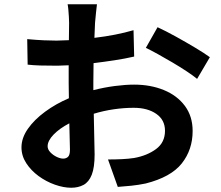

<svg xmlns="http://www.w3.org/2000/svg" viewBox="-20 -832 1040 903"><path d="M721 -704Q760 -686 807 -660Q854 -634 897.5 -608Q941 -582 967 -563L907 -461Q889 -476 858 -496.5Q827 -517 791.5 -538Q756 -559 722.5 -577.5Q689 -596 666 -607ZM306 -252Q260 -228 232 -199Q204 -170 204 -144Q204 -129 217 -115.5Q230 -102 247 -94Q264 -86 277 -86Q291 -86 300 -94.5Q309 -103 309 -128ZM108 -648Q152 -644 185.5 -642.5Q219 -641 246 -641L304 -643L305 -724Q305 -735 304 -752Q303 -769 301.5 -786Q300 -803 298 -812H436Q434 -799 431.5 -772Q429 -745 427 -725L424 -654Q526 -666 608 -690L611 -566Q568 -556 518.5 -548.5Q469 -541 420 -535L419 -445V-408Q470 -421 520 -427.5Q570 -434 611 -434Q688 -434 750.5 -408.5Q813 -383 849.5 -334Q886 -285 886 -216Q886 -128 835 -63.5Q784 1 665 31Q631 38 597.5 41.5Q564 45 534 47L488 -82Q522 -82 553.5 -83.5Q585 -85 611 -89Q672 -100 714 -131Q756 -162 756 -217Q756 -268 715 -296.5Q674 -325 609 -325Q563 -325 515 -318Q467 -311 421 -297L425 -106Q425 -44 411.5 -10Q398 24 373 37.5Q348 51 315 51Q279 51 238 36.5Q197 22 161.5 -4Q126 -30 103.5 -64.5Q81 -99 81 -139Q81 -183 111 -226Q141 -269 192 -306.5Q243 -344 304 -370L303 -441V-525L250 -523Q200 -523 168 -524Q136 -525 110 -528Z"/></svg>

Font: Source Han Sans
Style: Bold
Weight: 700
Designer: Ryoko NISHIZUKA Ë•øÂ°öÊ∂ºÂ≠ê (kana, bopomofo & ideographs); Paul D. Hunt (Latin, Greek & Cyrillic); Sandoll Communicatio
Foundry: Adobe
Version: Version 2.004;hotconv 1.0.118;makeotfexe 2.5.65603